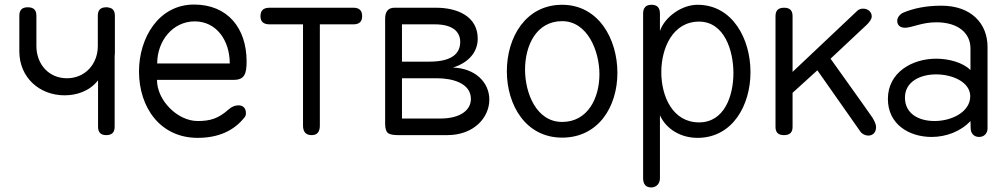

<svg xmlns="http://www.w3.org/2000/svg" viewBox="-20 -594 4428 844"><path d="M65 -368C65 -254 153 -175 264 -175C315 -175 373 -192 411 -241V-37C411 -12 423 0 447 0C472 0 484 -12 484 -37V-347C485 -354 485 -361 485 -368V-525C485 -547 475 -559 456 -561C455 -561 453 -562 452 -562H447C422 -562 410 -550 410 -525V-392C410 -312 354 -250 274 -250C195 -250 140 -311 140 -392V-525C140 -550 128 -562 102 -562C77 -562 65 -550 65 -525Z M671 -315C671 -415 740 -500 836 -500C931 -500 990 -417 990 -315ZM833 -574C677 -574 591 -427 591 -280C591 -122 684 12 849 12C938 12 1007 -18 1054 -77C1059 -82 1061 -89 1061 -97C1061 -120 1047 -131 1028 -131C1014 -131 998 -125 985 -113C940 -73 905 -62 849 -62C760 -62 670 -153 670 -243H1008C1055 -243 1064 -270 1064 -324C1064 -470 981 -574 833 -574Z M1312 -42C1312 -14 1325 0 1350 0C1374 0 1386 -14 1386 -42V-487H1534C1559 -487 1572 -499 1572 -523C1572 -548 1559 -560 1534 -560H1165C1138 -560 1125 -548 1125 -523C1125 -499 1138 -487 1165 -487H1312Z M1747 -250H1901C1970 -250 2050 -228 2050 -159C2050 -109 2002 -73 1916 -73H1747ZM1747 -323V-487H1891C1977 -487 2003 -449 2003 -410C2003 -366 1976 -323 1867 -323ZM1673 -49C1673 -28 1678 -14 1687 -8C1694 -3 1709 0 1731 0H1946C2064 0 2131 -78 2131 -156C2131 -233 2068 -294 1971 -297C2036 -317 2080 -362 2080 -424C2080 -522 1991 -560 1897 -560H1714C1687 -560 1673 -544 1673 -512Z M2451 -573C2291 -573 2208 -430 2208 -281C2208 -132 2291 11 2451 11C2610 11 2694 -124 2694 -274C2694 -423 2611 -573 2451 -573ZM2451 -501C2563 -501 2615 -369 2615 -268C2615 -163 2564 -58 2451 -58C2337 -58 2288 -186 2288 -288C2288 -393 2337 -501 2451 -501Z M3053 -56C2937 -56 2887 -170 2887 -277C2887 -382 2937 -499 3053 -499C3164 -499 3204 -372 3204 -273C3204 -172 3164 -56 3053 -56ZM2807 189C2807 216 2819 230 2843 230C2863 230 2881 215 2881 190V-87C2910 -24 2975 12 3046 12C3201 12 3279 -132 3279 -277C3279 -422 3201 -573 3046 -573C2978 -573 2903 -521 2881 -458V-534C2881 -560 2869 -573 2844 -573C2819 -573 2807 -560 2807 -534Z M3389 -36C3389 -12 3401 0 3426 0C3452 0 3464 -12 3464 -36V-186L3573 -285L3759 -20C3767 -6 3783 2 3797 2C3815 2 3831 -10 3831 -35C3831 -50 3822 -65 3815 -77C3756 -162 3691 -251 3631 -336L3791 -486C3802 -497 3812 -510 3812 -522C3812 -543 3794 -556 3774 -556C3764 -556 3756 -553 3749 -547L3464 -278V-523C3464 -548 3452 -560 3427 -560C3401 -560 3389 -548 3389 -523Z M3958 -165C3958 -235 4025 -267 4095 -267C4169 -267 4245 -232 4245 -171C4245 -102 4164 -62 4088 -62C4020 -62 3958 -93 3958 -165ZM3952 -539C3935 -532 3924 -516 3924 -503C3924 -480 3941 -472 3958 -472C3989 -472 4031 -496 4096 -496C4190 -496 4246 -450 4246 -381V-286C4213 -319 4152 -336 4095 -336C3990 -336 3883 -276 3883 -159C3883 -47 3977 8 4075 8C4139 8 4203 -16 4246 -62C4246 -53 4246 -47 4247 -28C4248 -9 4260 8 4284 8C4308 8 4321 -10 4321 -29V-388C4321 -489 4251 -569 4118 -569C4049 -569 3996 -557 3952 -539Z"/></svg>

Font: Numismatica Pro
Style: Regular
Weight: 400
Designer: Chris Hopkins
Foundry: Edward C. D. Hopkins
Version: Version 2.19D